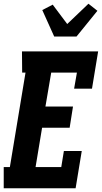

<svg xmlns="http://www.w3.org/2000/svg" viewBox="-22 -1011 547 1031"><path d="M-2 0V-114H31L115 -621H97L96 -735H505L472 -535H376L391 -621H253L222 -439H370L352 -325H204L169 -114H307L321 -200H417L384 0ZM269 -815 205 -957 261 -986 339 -882 453 -991 501 -953 389 -815Z"/></svg>

Font: Iosevka Curly Slab Heavy
Style: Italic
Weight: 900
Italic angle: -9°
Monospace: yes
Designer: Belleve Invis
Foundry: Belleve Invis
Version: Version 22.1.2; ttfautohint (v1.8.4)